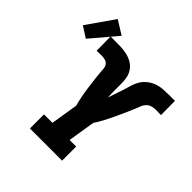

<svg xmlns="http://www.w3.org/2000/svg" viewBox="-316 -998 1156 1156"><g transform="rotate(45 262.5 -420.0)"><path d="M119 0V-120H191L219 -294Q215 -308 211.5 -323Q208 -338 205 -353Q202 -368 199.5 -383Q197 -398 195 -413Q193 -428 191 -443.5Q189 -459 187 -474.5Q185 -490 183.5 -505Q182 -520 180.5 -535.5Q179 -551 178 -567Q177 -583 169 -595Q161 -607 146 -611.5Q131 -616 115 -616Q104 -616 93.5 -615.5Q83 -615 72 -615L71 -735H95Q123 -735 151 -734.5Q179 -734 205.5 -728.5Q232 -723 255 -710Q278 -697 293 -676Q308 -655 313 -628.5Q318 -602 317.5 -574.5Q317 -547 317.5 -519.5Q318 -492 319 -464Q327 -488 335.5 -512.5Q344 -537 352 -561.5Q360 -586 367 -611Q374 -636 387.5 -658.5Q401 -681 423 -698Q445 -715 469.5 -723.5Q494 -732 519 -733.5Q544 -735 569 -735H619L620 -615Q609 -615 598.5 -615.5Q588 -616 577 -616Q561 -616 544 -611.5Q527 -607 515 -595Q503 -583 497 -567Q491 -551 484.5 -535.5Q478 -520 471.5 -505Q465 -490 458 -474.5Q451 -459 444 -443.5Q437 -428 430 -413Q423 -398 415.5 -383Q408 -368 400 -353Q392 -338 383.5 -323Q375 -308 365 -294L337 -120H393V0ZM-25 -620 -95 -665 27 -840 115 -785Z"/></g></svg>

Font: Iosevka Etoile Heavy
Style: Italic
Weight: 900
Italic angle: -9°
Designer: Belleve Invis
Foundry: Belleve Invis
Version: Version 22.1.2; ttfautohint (v1.8.4)